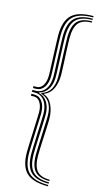

<svg xmlns="http://www.w3.org/2000/svg" viewBox="-149 -845 586 1091"><g transform="rotate(15 143.5 -299.0)"><path d="M256.8 186Q182.2 186 149.9 153.1Q117.5 120.2 117.5 44.5Q117.5 31.8 118.4 6.9Q119.2 -18 120.5 -48.1Q121.8 -78.2 122.9 -107.4Q124 -136.5 124.9 -158.1Q125.8 -179.8 125.8 -187.2Q125.8 -234.8 105 -263.9Q84.2 -293 49.5 -293.8H30V-305H49.5Q83.8 -305.5 104.8 -333.5Q125.8 -361.5 125.8 -411.5Q125.8 -418.8 124.9 -440.4Q124 -462 122.9 -491.1Q121.8 -520.2 120.5 -550.4Q119.2 -580.5 118.4 -605.4Q117.5 -630.2 117.5 -643Q117.5 -718.8 149.9 -751.6Q182.2 -784.5 256.8 -784.5V-777Q189.2 -777 160 -745.9Q130.8 -714.8 130.8 -643Q130.8 -630.2 131.6 -605.8Q132.5 -581.2 133.8 -551.2Q135 -521.2 136.2 -492.5Q137.5 -463.8 138.2 -442.1Q139 -420.5 139 -413Q139 -383 130.9 -359.6Q122.8 -336.2 107.4 -321.4Q92 -306.5 70.8 -301.2V-297.2Q92 -292.2 107.4 -277.2Q122.8 -262.2 130.9 -239Q139 -215.8 139 -185.8Q139 -178.2 138.2 -156.5Q137.5 -134.8 136.2 -106Q135 -77.2 133.8 -47.4Q132.5 -17.5 131.6 7.1Q130.8 31.8 130.8 44.5Q130.8 116 160 147.1Q189.2 178.2 256.8 178.2ZM256.8 201.5Q168 201.5 129.5 165Q91 128.5 91 44.5Q91 31.8 91.9 6.4Q92.8 -19 94 -49.6Q95.2 -80.2 96.4 -109.6Q97.5 -139 98.4 -161Q99.2 -183 99.2 -190Q99.2 -225.8 85.5 -248.2Q71.8 -270.8 49.5 -271H30V-282.2H49.5Q78.8 -281 95.6 -255.4Q112.5 -229.8 112.5 -188.5Q112.5 -181.2 111.6 -159.5Q110.8 -137.8 109.6 -108.5Q108.5 -79.2 107.2 -48.9Q106 -18.5 105.1 6.6Q104.2 31.8 104.2 44.5Q104.2 124.2 139.6 159Q175 193.8 256.8 193.8ZM256.8 170.5Q196.5 170.5 170.2 141.2Q144 112 144 44.5Q144 32 144.9 7.5Q145.8 -17 147 -46.6Q148.2 -76.2 149.5 -105Q150.8 -133.8 151.5 -155.2Q152.2 -176.8 152.2 -184.2Q152.2 -228.8 135.6 -257.6Q119 -286.5 84.2 -296.8V-301.8Q119 -312 135.6 -340.9Q152.2 -369.8 152.2 -414.2Q152.2 -422 151.5 -443.5Q150.8 -465 149.5 -493.6Q148.2 -522.2 147 -551.9Q145.8 -581.5 144.9 -606Q144 -630.5 144 -643Q144 -710.8 170.2 -739.9Q196.5 -769 256.8 -769V-761.5Q203.2 -761.5 180.2 -734Q157.2 -706.5 157.2 -643Q157.2 -630.5 158.1 -607.5Q159 -584.5 160.2 -557.1Q161.5 -529.8 162.8 -503.2Q164 -476.8 164.8 -456.6Q165.5 -436.5 165.5 -428.8Q165.5 -379.8 148.8 -346.4Q132 -313 100.2 -301.2V-297.2Q131.5 -287.8 148.5 -251.4Q165.5 -215 165.5 -169.8Q165.5 -162 164.8 -142Q164 -122 162.8 -95.4Q161.5 -68.8 160.2 -41.4Q159 -14 158.1 9Q157.2 32 157.2 44.5Q157.2 108 180.2 135.5Q203.2 163 256.8 163ZM30 -316.2V-327.5H49.5Q71.8 -328 85.5 -350.5Q99.2 -373 99.2 -408.5Q99.2 -415.5 98.4 -437.5Q97.5 -459.5 96.4 -489Q95.2 -518.5 94 -549Q92.8 -579.5 91.9 -604.9Q91 -630.2 91 -643Q91 -727 129.5 -763.5Q168 -800 256.8 -800V-792.2Q175 -792.2 139.6 -757.6Q104.2 -723 104.2 -643Q104.2 -630.2 105.1 -605.2Q106 -580.2 107.2 -549.9Q108.5 -519.5 109.6 -490.1Q110.8 -460.8 111.6 -439Q112.5 -417.2 112.5 -410Q112.5 -368.8 95.6 -343.1Q78.8 -317.5 49.5 -316.2Z"/></g></svg>

Font: Big Shoulders Inline Display Thin
Style: Regular
Weight: 400
Version: Version 2.002